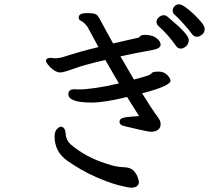

<svg xmlns="http://www.w3.org/2000/svg" viewBox="-20 -823 1040 893"><path d="M589 50Q579 50 534 39Q489 28 423.5 -1Q358 -30 292 -76Q234 -118 234 -187Q234 -213 245.5 -223.5Q257 -234 261 -234Q283 -234 285 -203Q287 -172 307 -153Q376 -93 474 -62Q520 -46 553.5 -45.5Q587 -45 601.5 -29Q616 -13 621 3Q626 19 626 22Q626 50 589 50ZM821 -597Q807 -597 799 -609Q762 -662 717 -702Q708 -710 708 -722Q708 -733 718.5 -742.5Q729 -752 741 -752Q752 -752 757 -747Q762 -742 777 -730Q858 -662 858 -637Q858 -619 845.5 -608Q833 -597 821 -597ZM688 -210Q669 -210 624.5 -221Q580 -232 558 -236.5Q536 -241 536 -257Q536 -273 561.5 -277Q587 -281 627 -283L571 -372Q467 -346 406 -346Q298 -346 298 -385Q298 -408 327 -408L344 -407Q413 -407 533 -435L470 -544Q374 -522 324.5 -504Q275 -486 261 -486Q245 -486 229 -497.5Q213 -509 203.5 -521.5Q194 -534 194 -539Q194 -554 216 -554L234 -552Q255 -552 274 -558Q358 -585 438 -604L387 -698Q373 -718 355 -727Q346 -731 346 -742Q346 -762 384 -762Q418 -762 427 -756Q436 -750 447 -729Q458 -708 474.5 -678Q491 -648 506 -621L620 -647Q627 -648 631.5 -654Q636 -660 652 -661Q688 -661 707.5 -646Q727 -631 727 -615Q727 -597 687 -590Q619 -578 540 -561L603 -453Q669 -471 674.5 -474Q680 -477 686 -483.5Q692 -490 718 -490Q742 -490 757.5 -474.5Q773 -459 773 -448Q773 -423 641 -389Q685 -318 702 -295Q719 -272 723 -264Q727 -256 727 -245Q727 -215 688 -210ZM895 -652Q884 -652 874 -663Q863 -680 833.5 -712.5Q804 -745 793.5 -753.5Q783 -762 783 -774Q783 -784 791.5 -793.5Q800 -803 812 -803Q833 -803 882.5 -756Q932 -709 932 -689Q932 -667 912 -657Q905 -652 895 -652Z"/></svg>

Font: LXGW WenKai Lite
Style: Bold
Weight: 700
Designer: LXGW / Fontworks Inc.
Foundry: LXGW / Fontworks Inc.
Version: Version 1.330;April 28, 2024